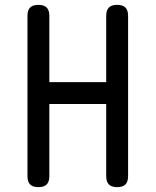

<svg xmlns="http://www.w3.org/2000/svg" viewBox="-20 -760 640 790"><path d="M417 -332H183V-35Q183 -12 172 -1Q161 10 138 10Q115 10 104 -1Q93 -12 93 -35V-695Q93 -718 104 -729Q115 -740 138 -740Q161 -740 172 -729Q183 -718 183 -695V-422H417V-695Q417 -718 428 -729Q439 -740 462 -740Q485 -740 496 -729Q507 -718 507 -695V-35Q507 -12 496 -1Q485 10 462 10Q439 10 428 -1Q417 -12 417 -35Z"/></svg>

Font: Maple Mono Normal
Style: Regular
Weight: 400
Monospace: yes
Designer: subframe7536
Version: Version 7.000